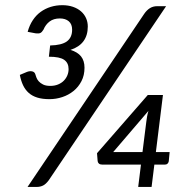

<svg xmlns="http://www.w3.org/2000/svg" viewBox="-20 -740 746 760"><path d="M173 -26.5Q161.5 -11 150.2 -5.5Q139 0 124.5 0H89L551 -685.5Q561 -700 573.5 -707.8Q586 -715.5 602 -715.5H637.5ZM89.5 -614Q96.5 -640 109.8 -660Q123 -680 141 -693Q159 -706 180.8 -712.8Q202.5 -719.5 226.5 -719.5Q250 -719.5 268.8 -713Q287.5 -706.5 300.5 -695.2Q313.5 -684 320.5 -668.5Q327.5 -653 327.5 -635Q327.5 -565 259 -542.5Q287 -534 300.8 -516.8Q314.5 -499.5 314.5 -472Q314.5 -442 302.5 -418.8Q290.5 -395.5 271 -379.8Q251.5 -364 226.8 -355.8Q202 -347.5 176 -347.5Q147.5 -347.5 127.5 -353.8Q107.5 -360 93.8 -372.2Q80 -384.5 71.5 -402.2Q63 -420 58.5 -443.5L87 -455.5Q98 -459.5 107.2 -457.5Q116.5 -455.5 119.5 -447Q121 -442 123.8 -434Q126.5 -426 133 -418.5Q139.5 -411 150.5 -405.5Q161.5 -400 179 -400Q196 -400 209.5 -405.5Q223 -411 232.2 -420.2Q241.5 -429.5 246.5 -441.5Q251.5 -453.5 251.5 -466.5Q251.5 -491 234 -503.2Q216.5 -515.5 173.5 -515.5L178.5 -560Q224 -561 244.8 -576.2Q265.5 -591.5 265.5 -622.5Q265.5 -644.5 252.2 -655.8Q239 -667 217 -667Q192.5 -667 176.5 -655Q160.5 -643 152 -622.5Q146 -612.5 139.8 -609.5Q133.5 -606.5 121.5 -608ZM544 -138 559 -257Q560 -266.5 562 -277.8Q564 -289 567.5 -301L428 -138ZM651.5 -138 648 -101.5Q647 -96 643.2 -92.2Q639.5 -88.5 633 -88.5H591L580 0H527L538 -88.5H384.5Q376 -88.5 371.5 -92.5Q367 -96.5 366.5 -102.5L364 -133.5L565 -364H625L597 -138Z"/></svg>

Font: Lato 2
Style: Italic
Weight: 400
Italic angle: -7°
Designer: Lukasz Dziedzic with Adam Twardoch and Botio Nikoltchev
Foundry: tyPoland Lukasz Dziedzic
Version: Version 2.015; 2015-08-06; http://www.latofonts.com/